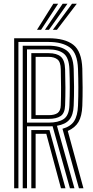

<svg xmlns="http://www.w3.org/2000/svg" viewBox="-20 -1004 496 1024"><path d="M55.5 0V-800H239Q326.2 -800 371 -765.1Q415.8 -730.2 419 -638Q420.5 -585.8 420.6 -537.5Q420.8 -489.2 419 -439Q416.8 -384.2 398.6 -353.5Q380.5 -322.8 341.5 -305.5L425 0H401L313.2 -317.2Q356.8 -329.2 375.4 -358.1Q394 -387 396 -439.8Q398 -491 397.9 -537.6Q397.8 -584.2 396 -637.2Q393 -720.8 352.9 -750.5Q312.8 -780.2 239 -780.2H78.2V0ZM101.2 0V-760.2H239Q301.5 -760.2 335.9 -734.5Q370.2 -708.8 373 -636.5Q374.5 -591.5 374.9 -542.8Q375.2 -494 373 -440.8Q371 -390.8 350.1 -365.8Q329.2 -340.8 283.8 -333.2L377 0H353L260.5 -330.8Q255.5 -330.5 249.9 -330.4Q244.2 -330.2 238.8 -330.2H124V0ZM124 -350H238.8Q290.8 -350 319.4 -368.9Q348 -387.8 350.2 -441.2Q352.2 -492.2 352.2 -538.6Q352.2 -585 350.2 -635.5Q347.8 -697 319.2 -718.8Q290.8 -740.5 239 -740.5H124ZM147 -370V-720.5H239Q282.8 -720.5 304.2 -701.8Q325.8 -683 327.2 -634.8Q328.8 -583 328.9 -536.6Q329 -490.2 327.2 -442Q325.8 -400.2 303.5 -385.1Q281.2 -370 238.8 -370ZM170 -389.8H238.8Q271.8 -389.8 287.6 -401.6Q303.5 -413.5 304.2 -443Q305.8 -489 305.6 -538.6Q305.5 -588.2 304.2 -634.2Q303.5 -673.8 286.2 -687.2Q269 -700.8 239 -700.8H170ZM147 0V-310.2H215Q222.2 -310.2 229.5 -310.2Q236.8 -310.2 243.8 -310.5L329.2 0H305.2L226.8 -290.5Q223.2 -290.5 215.8 -290.5H170V0ZM177.2 -845 264.5 -984H290L199 -845ZM261.8 -845 364 -984H389.5L283.5 -845ZM219.5 -845 314.2 -984H339.8L241 -845Z"/></svg>

Font: Big Shoulders Inline Text
Style: Bold
Weight: 700
Designer: Patric King
Foundry: XO Type Co
Version: Version 1.000